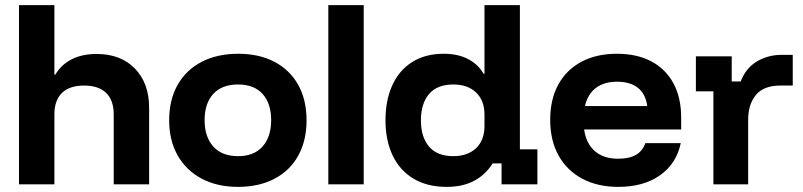

<svg xmlns="http://www.w3.org/2000/svg" viewBox="-20 -720 3137 750"><path d="M54.2 0V-700H192.5V-428.3H195.8Q220 -468.3 260.8 -488.8Q301.7 -509.2 357.5 -509.2Q451.7 -509.2 507.1 -452.1Q562.5 -395 562.5 -299.2V0H424.2V-273.3Q424.2 -328.3 394.6 -357.1Q365 -385.8 308.3 -385.8Q251.7 -385.8 222.1 -357.1Q192.5 -328.3 192.5 -273.3V0Z M910 10Q828.3 10 767.9 -22.1Q707.5 -54.2 674.2 -112.5Q640.8 -170.8 640.8 -250.8Q640.8 -330 673.8 -388.3Q706.7 -446.7 767.5 -478.3Q828.3 -510 910.8 -510Q992.5 -510 1052.5 -478.3Q1112.5 -446.7 1145 -388.3Q1177.5 -330 1177.5 -250Q1177.5 -170.8 1145 -112.1Q1112.5 -53.3 1052.1 -21.7Q991.7 10 910 10ZM910 -110Q972.5 -110 1005.8 -147.9Q1039.2 -185.8 1039.2 -250.8Q1039.2 -315.8 1005.8 -352.9Q972.5 -390 910 -390Q846.7 -390 812.9 -352.9Q779.2 -315.8 779.2 -250.8Q779.2 -185.8 812.9 -147.9Q846.7 -110 910 -110Z M1262.5 0V-700H1400.8V0Z M1725 10Q1648.3 10 1594.6 -22.5Q1540.8 -55 1513.3 -113.8Q1485.8 -172.5 1485.8 -250Q1485.8 -328.3 1512.5 -387.1Q1539.2 -445.8 1590.4 -477.9Q1641.7 -510 1713.3 -510Q1768.3 -510 1807.9 -489.6Q1847.5 -469.2 1869.2 -431.7H1872.5V-700H2010.8V-136.7H2079.2V0H1939.2V-81.7H1904.2Q1877.5 -38.3 1832.9 -14.2Q1788.3 10 1725 10ZM1750.8 -110Q1806.7 -110 1839.6 -141.2Q1872.5 -172.5 1872.5 -227.5V-272.5Q1872.5 -327.5 1839.6 -358.8Q1806.7 -390 1750.8 -390Q1687.5 -390 1655.8 -352.5Q1624.2 -315 1624.2 -250Q1624.2 -185 1655.8 -147.5Q1687.5 -110 1750.8 -110Z M2395 10Q2314.2 10 2254.2 -22.1Q2194.2 -54.2 2161.7 -112.9Q2129.2 -171.7 2129.2 -251.7Q2129.2 -331.7 2160.8 -389.6Q2192.5 -447.5 2251.3 -478.8Q2310 -510 2390 -510Q2468.3 -510 2524.6 -480Q2580.8 -450 2610.8 -394.2Q2640.8 -338.3 2640.8 -260.8V-214.2H2261.7Q2270 -158.3 2304.2 -129.2Q2338.3 -100 2394.2 -100Q2438.3 -100 2464.2 -115Q2490 -130 2500.8 -160.8H2639.2Q2622.5 -80.8 2558.3 -35.4Q2494.2 10 2395 10ZM2265 -305.8H2508.3Q2501.7 -353.3 2471.7 -377.1Q2441.7 -400.8 2390.8 -400.8Q2340 -400.8 2307.9 -376.7Q2275.8 -352.5 2265 -305.8Z M2766.7 0V-363.3H2698.3V-500H2838.3V-401.7H2873.3Q2893.3 -454.2 2936.7 -480Q2980 -505.8 3034.2 -505.8H3076.7V-385.8H3028.3Q2963.3 -385.8 2932.9 -349.2Q2902.5 -312.5 2902.5 -252.5V0Z"/></svg>

Font: Funnel Display Light
Style: Bold
Weight: 700
Version: Version 1.000